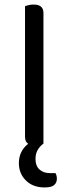

<svg xmlns="http://www.w3.org/2000/svg" viewBox="-20 -633 302 844"><path d="M171 -2Q155 10 145.5 26.5Q136 43 136 66Q136 96 153.5 112Q171 128 200 128H224Q230 139 230 153Q230 170 218 180.5Q206 191 176 191Q125 191 94 160.5Q63 130 63 84Q63 31 104 -1Q90 -9 90 -32V-606Q95 -608 105.5 -610.5Q116 -613 128 -613Q171 -613 171 -576V-2Z"/></svg>

Font: Baloo Da 2
Style: Regular
Weight: 400
Designer: Noopur Datye, Sulekha Rajkumar and Ek Type
Foundry: Ek Type
Version: Version 1.640;hotconv 1.0.111;makeotfexe 2.5.65597; ttfautoh